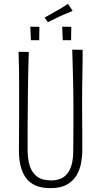

<svg xmlns="http://www.w3.org/2000/svg" viewBox="-20 -964 524 994"><path d="M242 10Q195 10 163.5 -4Q132 -18 113.5 -44Q95 -70 86.5 -105.5Q78 -141 78 -184Q78 -219 78.5 -263.5Q79 -308 79 -353Q79 -398 79 -432Q79 -477 79 -520Q79 -563 78.5 -606.5Q78 -650 76 -696L129 -695Q128 -662 127 -625.5Q126 -589 125.5 -553Q125 -517 124.5 -484.5Q124 -452 124 -426Q124 -397 123.5 -362.5Q123 -328 123 -293.5Q123 -259 123 -231Q123 -203 123 -188Q123 -140 134.5 -104.5Q146 -69 172.5 -49.5Q199 -30 244 -30Q280 -30 302.5 -43Q325 -56 337 -77.5Q349 -99 354 -124.5Q359 -150 359 -175Q359 -185 359.5 -221Q360 -257 360 -310Q360 -363 360 -424Q360 -488 358.5 -540.5Q357 -593 356 -634.5Q355 -676 354 -707L408 -706Q408 -673 407.5 -642.5Q407 -612 406.5 -580Q406 -548 405.5 -510Q405 -472 405 -422Q406 -337 406 -273Q406 -209 406 -185Q406 -153 399.5 -118.5Q393 -84 375.5 -55Q358 -26 325.5 -8Q293 10 242 10ZM228 -849 211 -873Q217 -876 226.5 -881.5Q236 -887 247.5 -893.5Q259 -900 271 -907Q284 -914 295.5 -921Q307 -928 316.5 -934Q326 -940 332 -944L356 -908Q350 -905 340 -900.5Q330 -896 317 -891Q304 -886 291 -880Q279 -874 266.5 -868Q254 -862 244 -857Q234 -852 228 -849ZM183 -756H140L137 -826L184 -825ZM348 -756H305L302 -826L349 -825Z"/></svg>

Font: Truculenta ExtraLight
Style: Regular
Weight: 250
Version: Version 1.002